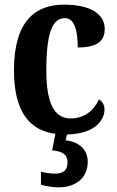

<svg xmlns="http://www.w3.org/2000/svg" viewBox="-20 -568 502 825"><path d="M232 237C305 237 357 197 357 127C357 73 318 41 262 35L268 10C388 7 429 -51 429 -98C429 -117 420 -132 405 -141C385 -95 343 -59 284 -59C210 -59 179 -130 179 -267C179 -439 210 -490 259 -490C302 -490 314 -432 314 -364C409 -364 430 -400 430 -444C430 -503 376 -548 255 -548C135 -548 40 -481 40 -266C40 -84 110 -7 218 7L204 78C242 82 270 91 270 130C270 167 249 178 215 178C199 178 178 175 156 170V226C178 233 215 237 232 237Z"/></svg>

Font: Noto Serif Georgian Condensed Bold
Style: Regular
Weight: 700
Width: 3
Designer: Monotype Design Team, Akaki Razmadze
Foundry: Google LLC
Version: Version 2.003